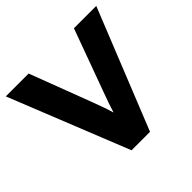

<svg xmlns="http://www.w3.org/2000/svg" viewBox="-171 -879 1058 1058"><g transform="rotate(-45 358.0 -350.0)"><path d="M285 0 5 -700H183L317 -347Q333 -304 343.5 -275Q354 -246 362 -217Q371 -246 381 -275.5Q391 -305 407 -347L536 -700H710L429 0Z"/></g></svg>

Font: Readex Pro
Style: Bold
Weight: 700
Designer: Bonnie Shaver-Troup, Thomas Jockin
Foundry: Lexend
Version: Version 1.203; ttfautohint (v1.8.3)